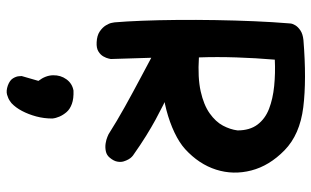

<svg xmlns="http://www.w3.org/2000/svg" viewBox="-206 -489 968 597"><g transform="rotate(90 278.5 -190.0)"><path d="M111 -6Q90 -7 77.5 -15.5Q65 -24 58.5 -34.5Q52 -45 50.5 -53.5Q49 -62 49 -62Q46 -97 44 -147.5Q42 -198 41.5 -256.5Q41 -315 42 -376Q43 -437 45.5 -495.5Q48 -554 52 -602Q52 -602 52.5 -608.5Q53 -615 58 -623.5Q63 -632 74 -639.5Q85 -647 104 -649Q228 -659 313 -648.5Q398 -638 447 -590Q495 -543 509.5 -487Q524 -431 507 -377.5Q490 -324 443 -281Q423 -263 391.5 -248Q360 -233 322 -223Q284 -213 242 -210Q200 -207 158 -213L163 -50Q163 -50 161.5 -43Q160 -36 155 -27Q150 -18 139.5 -11.5Q129 -5 111 -6ZM397 -43Q356 -69 312 -93.5Q268 -118 219 -144Q170 -170 112 -201Q111 -207 120.5 -214.5Q130 -222 144.5 -229.5Q159 -237 173 -243Q187 -249 197 -253Q207 -257 207 -257Q236 -244 260 -234Q284 -224 306 -213Q328 -202 351 -189.5Q374 -177 401.5 -160Q429 -143 463 -119Q463 -119 467 -115.5Q471 -112 475 -105Q479 -98 481.5 -89.5Q484 -81 482 -70Q480 -59 470 -47Q462 -37 449.5 -34.5Q437 -32 425 -34Q413 -36 405 -39.5Q397 -43 397 -43ZM158 -324Q221 -320 263.5 -329.5Q306 -339 332 -357.5Q358 -376 370 -398.5Q382 -421 385 -444Q385 -482 367 -506Q349 -530 318 -542Q287 -554 247 -558Q207 -562 165 -560Q160 -501 158 -440.5Q156 -380 158 -324ZM245 270Q229 264 223 254Q217 244 216.5 235.5Q216 227 216 227L231 175Q214 153 213.5 129.5Q213 106 226 88Q239 70 261 66Q286 65 302.5 71Q319 77 328 87.5Q337 98 342 109.5Q347 121 348 132Q348 158 341.5 182Q335 206 324.5 226Q314 246 300 259Q300 259 293 264Q286 269 274 272.5Q262 276 245 270Z"/></g></svg>

Font: Sour Gummy Medium
Style: Regular
Weight: 500
Designer: Stefie Justprince
Foundry: Eifetstype
Version: Version 1.000